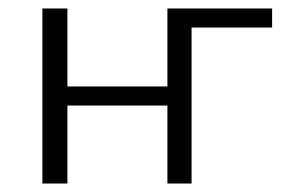

<svg xmlns="http://www.w3.org/2000/svg" viewBox="-20 -433 686 453"><path d="M80 0V-413H139V0ZM108 -184V-229H405V-184ZM375 0V-413H432V0ZM405 -368V-413H622V-368Z"/></svg>

Font: Ysabeau Office Light
Style: Regular
Weight: 300
Designer: Christian Thalmann (Catharsis Fonts)
Version: Version 2.001;gftools[0.9.30]; featfreeze: tnum,lnum,ss02